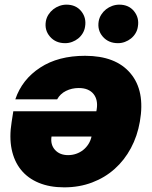

<svg xmlns="http://www.w3.org/2000/svg" viewBox="-20 -794 648 821"><path d="M29.8 -272.7 36.9 -318.2H392L393.5 -326.7Q396.7 -346.6 393.3 -363.1Q389.9 -379.6 380.1 -391.9Q370.4 -404.1 354.6 -410.9Q338.8 -417.6 316.8 -417.6Q286.9 -417.6 262.1 -405.2Q237.2 -392.8 224.4 -369.3H45.5Q74.2 -454.5 152 -505Q229 -555.4 343.8 -555.4Q474.8 -555.4 537.6 -480.8Q601.2 -405.9 578.1 -274.1Q567.5 -212.4 539.8 -160.7Q512.1 -109 470.3 -71.7Q428.6 -34.4 373.9 -13.7Q319.2 7.1 254.3 7.1Q192.5 7.1 145.8 -12.3Q99.1 -31.6 69.8 -67.8Q40.5 -104 29.8 -155.9Q19.2 -207.7 29.8 -272.7ZM176.1 -703.1Q179 -718.8 187.3 -731.7Q195.7 -744.7 207.6 -754.1Q219.5 -763.5 234.2 -768.8Q248.9 -774.1 264.2 -774.1Q304.3 -774.1 327.1 -746.4Q350.1 -718 343.8 -680.4Q341.6 -665.1 333.8 -652Q326 -638.8 314.3 -629.4Q302.6 -620 288.2 -614.7Q273.8 -609.4 258.5 -609.4Q218 -609.4 193.9 -637.1Q169.7 -664.8 176.1 -703.1ZM402 -703.1Q404.8 -718.8 413.2 -731.7Q421.5 -744.7 433.4 -754.1Q445.3 -763.5 460 -768.8Q474.8 -774.1 490.1 -774.1Q530.2 -774.1 552.9 -746.4Q576 -718 569.6 -680.4Q567.5 -665.1 559.7 -652Q551.8 -638.8 540.1 -629.4Q528.4 -620 514 -614.7Q499.6 -609.4 484.4 -609.4Q443.9 -609.4 419.7 -637.1Q395.6 -664.8 402 -703.1ZM215.2 -153.1Q235.4 -130.7 271.3 -130.7Q289.4 -130.7 305.8 -136.4Q322.1 -142 335.4 -152.5Q348.7 -163 358.1 -177.7Q367.5 -192.5 371.4 -210.2H200.3Q195 -175.4 215.2 -153.1Z"/></svg>

Font: Inter P Black
Style: Italic
Weight: 900
Italic angle: -9.40001°
Designer: Rasmus Andersson
Foundry: rsms
Version: Version 3.018;git-588b23468